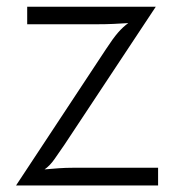

<svg xmlns="http://www.w3.org/2000/svg" viewBox="-20 -566 530 586"><path d="M29 0 303.5 -416Q325 -449 340.2 -466.5Q355.5 -484 371.5 -495.5Q348.5 -494 325.5 -493Q302.5 -492 279.5 -492H63V-545.5H455.5L176.5 -124Q160.5 -100.5 146.2 -80.2Q132 -60 116 -49Q138 -51 159.5 -52.5Q181 -54 203 -54H462.5V0Z"/></svg>

Font: Spline Sans Light
Style: Regular
Weight: 300
Designer: Eben Sorkin, Mirko Velimirovic
Foundry: Sorkin Type
Version: Version 1.000; ttfautohint (v1.8.3)